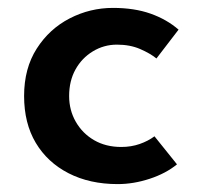

<svg xmlns="http://www.w3.org/2000/svg" viewBox="-20 -455 506 486"><path d="M428 -39Q400 -16 359 -2.5Q318 11 278 11Q207 11 153.5 -16.5Q100 -44 70.5 -93.5Q41 -143 41 -212Q41 -282 73 -332Q105 -382 156.5 -408.5Q208 -435 266 -435Q320 -435 361 -420.5Q402 -406 432 -380L376 -307Q360 -320 334.5 -331Q309 -342 276 -342Q243 -342 215 -325Q187 -308 171 -279Q155 -250 155 -212Q155 -176 172 -146.5Q189 -117 218.5 -100Q248 -83 287 -83Q312 -83 333.5 -90.5Q355 -98 371 -110Z"/></svg>

Font: Reem Kufi Fun Medium
Style: Regular
Weight: 500
Designer: Khaled Hosny
Version: Version 1.005